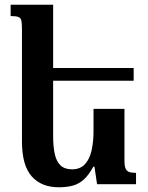

<svg xmlns="http://www.w3.org/2000/svg" viewBox="-20 -780 627 813"><path d="M507 -319V-100Q507 -78 511.5 -67Q516 -56 526.5 -52Q537 -48 556 -48V0H391L380 -74H375Q356 -39 335 -20Q314 -1 288 6Q262 13 229 13Q155 13 114 -33.5Q73 -80 73 -181V-658Q73 -681 70.5 -692.5Q68 -704 58 -708Q48 -712 25 -712V-760H205V-203Q205 -159 212 -127.5Q219 -96 236.5 -79.5Q254 -63 285 -63Q320 -63 340 -85Q360 -107 368 -144Q376 -181 376 -223V-319ZM182 -438V-492H546V-438Z"/></svg>

Font: Noto Serif Armenian SemiBold
Style: Regular
Weight: 600
Version: Version 2.007